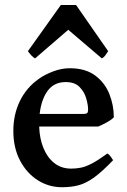

<svg xmlns="http://www.w3.org/2000/svg" viewBox="-20 -746 517 780"><path d="M231.9 14.6Q178.2 14.6 133.3 -13.9Q88.4 -42.5 61.3 -94Q34.2 -145.5 34.2 -214.4Q34.2 -280.3 60.5 -335Q86.9 -389.6 137.2 -425.3Q161.6 -442.9 195.8 -455.8Q230 -468.8 263.2 -468.8Q327.1 -468.8 366.7 -439.2Q406.2 -409.7 424.3 -364Q442.4 -318.4 442.4 -269.5Q433.6 -259.8 414.1 -249Q394.5 -238.3 378.9 -231.9H139.2Q140.6 -184.1 156.2 -145.3Q171.9 -106.4 200.4 -83.7Q229 -61 269 -61Q289.6 -61 309.1 -64.9Q328.6 -68.8 353.8 -82Q378.9 -95.2 416.5 -122.6Q422.9 -119.1 430.2 -109.1Q437.5 -99.1 439.5 -95.2Q395 -48.8 362.3 -25.1Q329.6 -1.5 299.3 6.6Q269 14.6 231.9 14.6ZM141.1 -283.2H319.3Q330.6 -283.2 334.2 -286.9Q337.9 -290.5 337.9 -300.8Q337.9 -319.8 330.3 -346.2Q322.8 -372.6 303.2 -392.6Q283.7 -412.6 247.1 -412.6Q199.7 -412.6 173.8 -377.4Q147.9 -342.3 141.1 -283.2ZM122.6 -508.8Q114.7 -512.7 107.4 -520.8Q100.1 -528.8 93.3 -538.1L227.1 -725.6H289.1L419.4 -538.1Q413.6 -528.8 407.7 -520.8Q401.9 -512.7 393.6 -508.8L257.3 -625Z"/></svg>

Font: David Libre Medium
Style: Regular
Weight: 500
Designer: Ismar David, J. Victor Gaultney, Annie Olsen and Meir Sadan
Foundry: Monotype Imaging Inc. & SIL International
Version: Version 1.100; ttfautohint (v1.8.4.7-5d5b)